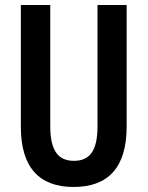

<svg xmlns="http://www.w3.org/2000/svg" viewBox="-20 -734 587 764"><path d="M484 -231V-714H368V-232C368 -132 336 -94 274 -94C213 -94 180 -133 180 -231V-714H63V-229C63 -67 137 10 273 10C411 10 484 -68 484 -231Z"/></svg>

Font: Noto Sans Arabic UI XCn SmBd
Style: Regular
Weight: 600
Width: 2
Designer: Monotype Design Team, Nadine Chahine and Nizar Qandah
Foundry: Monotype Imaging Inc.
Version: Version 2.010